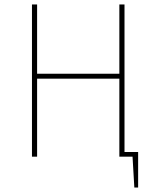

<svg xmlns="http://www.w3.org/2000/svg" viewBox="-20 -701 700 859"><path d="M537 -21H598V138H581L573 0H514V-349H146V0H123V-681H146V-371H514V-681H537Z"/></svg>

Font: FiraGO Thin
Style: Regular
Weight: 100
Designer: bBox Type
Foundry: bBox Type GmbH
Version: Version 1.001;PS 001.001;hotconv 1.0.88;makeotf.lib2.5.64775